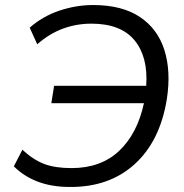

<svg xmlns="http://www.w3.org/2000/svg" viewBox="-20 -734 730 763"><path d="M258 9Q186 9 130.5 -12Q75 -33 35 -73L69 -139Q112 -99 155.5 -82.5Q199 -66 264 -66Q381 -66 453.5 -134.5Q526 -203 552 -324H184L195 -393H561Q569 -508 514.5 -574Q460 -640 343 -640Q285 -640 231 -620.5Q177 -601 128 -558L98 -624Q149 -669 215.5 -691.5Q282 -714 350 -714Q465 -714 536 -666.5Q607 -619 633.5 -534.5Q660 -450 643 -340Q616 -173 515 -81.5Q414 10 258 9Z"/></svg>

Font: Mulish
Style: Italic
Weight: 400
Italic angle: -9°
Designer: Vernon Adams
Foundry: Vernon Adams
Version: Version 3.603; ttfautohint (v1.8.3)